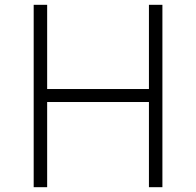

<svg xmlns="http://www.w3.org/2000/svg" viewBox="-20 -778 815 798"><path d="M655 -758V0H599V-354H176V0H120V-758H176V-408H599V-758Z"/></svg>

Font: Biryani UltraLight
Style: Regular
Weight: 250
Designer: Dan Reynolds and Mathieu Réguer
Foundry: Dan Reynolds and Mathieu Réguer
Version: Version 1.003; ttfautohint (v1.1) -l 5 -r 5 -G 72 -x 0 -D la